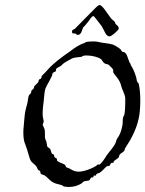

<svg xmlns="http://www.w3.org/2000/svg" viewBox="-20 -735 579 765"><path d="M537 -291C538 -303 539 -318 539 -332C539 -358 537 -384 533 -400C532 -405 527 -407 526 -411C524 -416 524 -424 522 -429C519 -439 515 -450 511 -458C508 -466 500 -475 500 -480C500 -484 498 -482 497 -484C489 -501 486 -527 471 -528C464 -528 463 -536 460 -539C450 -547 442 -552 431 -557C416 -562 387 -564 376 -567C370 -569 361 -570 352 -570C340 -570 328 -569 322 -567C319 -567 318 -564 318 -564C293 -558 260 -531 260 -531C221 -504 194 -484 168 -455C161 -446 151 -438 147 -433C145 -430 146 -425 143 -422C142 -420 137 -420 136 -418C133 -415 134 -410 132 -407C128 -402 121 -397 118 -393C115 -390 116 -385 114 -382C112 -380 108 -377 106 -375C104 -371 105 -368 103 -364C101 -360 96 -358 96 -356C91 -347 92 -333 88 -320C82 -298 79 -287 77 -261C76 -242 73 -225 73 -209C73 -187 75 -172 81 -159C89 -141 96 -105 103 -94C107 -87 117 -82 125 -72C128 -67 129 -62 132 -58C133 -56 138 -56 139 -54C142 -50 140 -46 143 -42C146 -40 153 -38 158 -36C167 -30 174 -21 183 -14C203 2 223 -3 234 8C241 9 248 10 254 10C275 10 291 4 303 -3C307 -5 308 -8 311 -10C319 -16 330 -13 336 -17C339 -19 341 -28 345 -28C346 -28 348 -28 349 -28C353 -28 353 -36 355 -36C357 -36 359 -35 360 -35C364 -35 362 -42 366 -42C368 -45 374 -45 376 -46C389 -54 395 -64 405 -72C409 -74 414 -73 417 -75C419 -78 421 -86 425 -86C426 -86 428 -86 430 -86C433 -86 432 -91 435 -94C441 -99 450 -104 453 -108C455 -111 454 -116 457 -119C461 -125 471 -128 475 -134C477 -137 477 -142 479 -145C489 -161 495 -171 497 -174C520 -214 533 -251 537 -291ZM479 -345C479 -339 479 -331 479 -323C479 -307 478 -290 475 -276C466 -265 471 -248 467 -232C463 -214 461 -207 453 -192C448 -184 445 -183 442 -170C437 -153 417 -133 405 -116C401 -109 382 -79 375 -79C374 -79 372 -80 370 -80C370 -80 369 -80 369 -79C360 -69 318 -51 294 -51C282 -51 272 -54 256 -64C253 -66 249 -66 245 -68C242 -70 241 -77 238 -79C230 -84 214 -88 208 -94C206 -96 208 -103 205 -104C204 -106 199 -106 198 -108C196 -111 196 -116 194 -119C193 -121 188 -121 187 -123C184 -127 183 -136 180 -141C176 -147 170 -147 168 -152C167 -155 167 -163 165 -170C161 -180 159 -182 159 -191V-200C159 -206 159 -211 158 -218C157 -225 151 -232 150 -239C153 -245 154 -249 154 -250C154 -259 151 -262 150 -276V-281C150 -284 150 -285 150 -289C150 -298 152 -317 154 -331C156 -350 157 -370 161 -382C166 -395 177 -411 187 -433C188 -435 188 -440 190 -444C192 -447 199 -448 202 -451C204 -455 202 -459 205 -462C209 -466 216 -468 223 -473C227 -475 228 -478 230 -480C239 -487 252 -494 267 -502C274 -506 291 -507 307 -509C307 -513 318 -514 325 -514C346 -514 371 -508 383 -499C387 -496 389 -488 395 -484C400 -479 408 -480 413 -477C421 -470 431 -459 431 -457C431 -455 431 -452 431 -450C431 -449 431 -448 431 -447C438 -433 457 -421 464 -389C466 -380 477 -361 479 -345ZM453 -622C453 -634 439 -636 439 -644C439 -649 425 -658 423 -661C403 -687 388 -715 376 -715C372 -715 361 -704 360 -703L278 -620C274 -616 267 -619 267 -608C267 -599 274 -603 281 -601C284 -600 284 -596 290 -596C305 -596 307 -618 311 -625C313 -628 319 -633 322 -637C339 -656 344 -671 353 -671C355 -671 380 -637 385 -631C397 -612 401 -590 417 -590C426 -591 452 -615 453 -620Z"/></svg>

Font: Jim Nightshade
Style: Regular
Weight: 400
Designer: Astigmatic (AOETI)
Foundry: Astigmatic (AOETI)
Version: Version 1.000